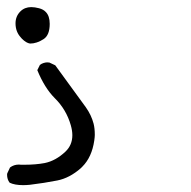

<svg xmlns="http://www.w3.org/2000/svg" viewBox="-21 -359 541 543"><path d="M119.6 -291.5Q119.6 -314 108.4 -325.2Q101.6 -332.5 89.4 -335.7Q77.1 -338.9 67.4 -338.9Q48.8 -338.9 36.6 -326.7Q22.9 -313 22.9 -293Q22.9 -269.5 37.6 -253.4L41 -249.5Q53.2 -237.3 64 -235.8Q83 -235.8 102.5 -248.5Q119.6 -259.8 119.6 -291.5ZM44.4 164.6Q53.2 164.6 63.5 163.6Q104 158.7 141.1 151.4Q175.8 144.5 207.5 116.7L211.9 112.3Q238.8 85.4 245.6 38.6Q247.1 28.3 247.1 22.5Q247.1 3.9 243.7 -9.3Q237.3 -33.7 221.7 -55.7Q189 -101.1 135.3 -174.3L118.7 -182.1Q116.7 -182.6 112.5 -182.6Q108.4 -182.6 102.5 -180.9Q96.7 -179.2 91.8 -175.3L84.5 -160.6Q105 -110.4 133.8 -81.5Q166.5 -49.3 179.2 -4.9Q183.6 10.3 183.6 23.4Q183.6 51.3 164.1 69.8Q136.7 95.7 105.5 102.1Q80.1 106.9 48.3 106.9Q43.5 106.9 38.1 106.9Q33.7 106.4 32.7 106.4Q18.1 106.4 7.3 114.7L-0.5 131.3Q-1 133.3 -1 134.8Q-1 148.4 6.3 157.7Q20.5 164.6 44.4 164.6Z"/></svg>

Font: NaikaiFont
Style: Light
Weight: 300
Version: Version 1.89